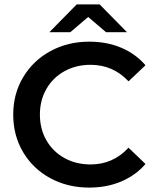

<svg xmlns="http://www.w3.org/2000/svg" viewBox="-20 -842 708 871"><path d="M385 -653Q465 -653 530 -625.5Q595 -598 640 -546L563 -473Q493 -548 391 -548Q325 -548 272.5 -519Q220 -490 190.5 -438.5Q161 -387 161 -322Q161 -257 190.5 -205.5Q220 -154 272.5 -125Q325 -96 391 -96Q493 -96 563 -172L640 -98Q595 -46 529.5 -18.5Q464 9 385 9Q287 9 208.5 -33.5Q130 -76 85 -151.5Q40 -227 40 -322Q40 -417 85.5 -492.5Q131 -568 209.5 -610.5Q288 -653 385 -653ZM461 -696 380 -765 299 -696H204L328 -822H432L556 -696Z"/></svg>

Font: Montserrat Ace
Style: Bold
Weight: 600
Designer: Julieta Ulanovsky
Foundry: Julieta Ulanovsky
Version: Version 1